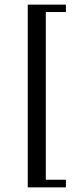

<svg xmlns="http://www.w3.org/2000/svg" viewBox="-20 -680 334 830"><path d="M100 130V-660H265V-628H178V97H265V130Z"/></svg>

Font: Frank Ruhl Libre Medium
Style: Regular
Weight: 500
Designer: Yanek Iontef
Foundry: Fontef
Version: Version 6.004